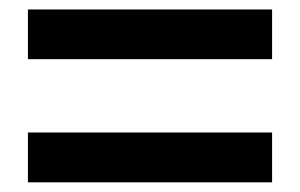

<svg xmlns="http://www.w3.org/2000/svg" viewBox="-20 -576 630 403"><path d="M38.6 -451.8V-556.1H551.1V-451.8ZM38.6 -193.3V-297.9H551.1V-193.3Z"/></svg>

Font: Noto Sans JP
Style: Regular
Weight: 100
Designer: Ryoko NISHIZUKA 西塚涼子 (kana, bopomofo & ideographs); Paul D. Hunt (Latin, Greek & Cyrillic); Sandoll Communications 산돌커뮤니
Foundry: Adobe
Version: Version 2.004;hotconv 1.0.118;makeotfexe 2.5.65603